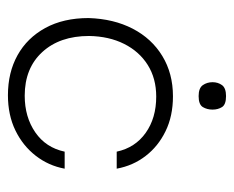

<svg xmlns="http://www.w3.org/2000/svg" viewBox="-73 -507 590 484"><g transform="rotate(90 222.0 -265.0)"><path d="M220 10Q162.8 10 119.2 -14.2Q75.5 -38.5 50.5 -84.2Q25.5 -130 25.5 -193.3Q27.5 -256.5 52.3 -304.5Q77.2 -352.5 121.2 -379.2Q165.2 -406 222.7 -406Q272.7 -406 310.8 -387.3Q349 -368.7 373.3 -336.9Q397.7 -305.2 405.2 -264.2H362.3Q352.3 -310.7 315 -337.2Q277.7 -363.8 223.5 -363.8Q177.7 -363.8 143.7 -342.4Q109.7 -321 90.6 -282.8Q71.5 -244.7 70.7 -194.5Q70.7 -120.8 111.2 -76.6Q151.8 -32.3 221.3 -32.3Q275 -32.3 313.7 -59Q352.3 -85.7 362.3 -133H405.2Q397.7 -92.3 372.5 -59.9Q347.3 -27.5 308.7 -8.8Q270 10 220 10ZM222.3 -470.7Q202 -470.7 194.6 -481.3Q187.2 -492 187.2 -505.8Q187.2 -519.5 194.6 -529.7Q202 -539.8 222.3 -539.8Q243.5 -539.8 249.9 -529.7Q256.3 -519.5 256.3 -505.8Q256.3 -492 249.9 -481.3Q243.5 -470.7 222.3 -470.7Z"/></g></svg>

Font: Darker Grotesque Light
Style: Regular
Weight: 300
Designer: Gabriel Lam
Foundry: TypeRant
Version: Version 1.000;gftools[0.9.28]